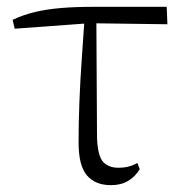

<svg xmlns="http://www.w3.org/2000/svg" viewBox="-20 -528 535 562"><path d="M23 -444 17 -470Q49 -485 83 -493Q117 -501 158 -504.5Q199 -508 252 -508H468L470 -457L242 -460ZM305 14Q259 14 234.5 -14.5Q210 -43 210 -111Q210 -170 212.5 -232.5Q215 -295 219.5 -358Q224 -421 228 -481H262L264 -125Q266 -71 282 -54Q298 -37 326 -37Q343 -37 356.5 -40.5Q370 -44 382 -51L389 -33Q376 -11 355 1.5Q334 14 305 14Z"/></svg>

Font: Early Summer Mincho VF
Style: Regular
Weight: 250
Designer: GuiWonder
Version: Version 1.002